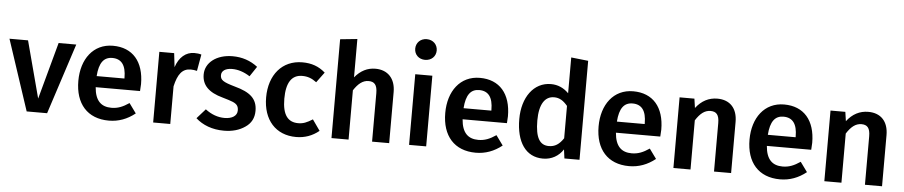

<svg xmlns="http://www.w3.org/2000/svg" viewBox="-44 -1107 6742 1432"><g transform="rotate(5 3326.5 -391.0)"><path d="M370 -529 254 -103 141 -529H2L177 0H330L502 -529Z M1009 -277C1009 -445 924 -544 776 -544C629 -544 541 -424 541 -261C541 -90 632 15 793 15C865 15 930 -9 989 -56L936 -129C889 -97 851 -82 804 -82C729 -82 682 -122 674 -225H1006C1008 -253 1009 -270 1009 -277ZM882 -308H674C681 -409 716 -453 779 -453C848 -453 882 -407 882 -314Z M1385 -543C1322 -543 1272 -501 1247 -425L1235 -529H1124V0H1252V-282C1273 -374 1306 -418 1369 -418C1384 -418 1400 -416 1416 -412L1438 -536C1422 -541 1404 -543 1385 -543Z M1672 -544C1551 -544 1468 -478 1468 -390C1468 -311 1517 -259 1625 -230C1660 -220 1685 -212 1702 -205C1734 -191 1745 -175 1745 -144C1745 -104 1708 -80 1651 -80C1601 -80 1553 -97 1507 -132L1443 -60C1495 -13 1567 15 1654 15C1717 15 1770 0 1813 -30C1856 -59 1877 -100 1877 -153C1877 -244 1823 -289 1708 -320C1617 -346 1597 -360 1597 -396C1597 -428 1626 -449 1677 -449C1720 -449 1765 -435 1810 -406L1860 -481C1806 -523 1743 -544 1672 -544Z M2194 -544C2043 -544 1947 -429 1947 -260C1947 -92 2042 15 2195 15C2259 15 2316 -5 2366 -46L2309 -127C2266 -100 2239 -89 2202 -89C2126 -89 2083 -139 2083 -262C2083 -383 2123 -443 2202 -443C2242 -443 2273 -432 2309 -405L2366 -482C2317 -525 2263 -544 2194 -544Z M2741 -544C2681 -544 2630 -518 2587 -466V-753L2459 -740V0H2587V-369C2620 -420 2655 -448 2698 -448C2741 -448 2763 -426 2763 -363V0H2891V-383C2891 -483 2834 -544 2741 -544Z M3103 -797C3056 -797 3023 -763 3023 -719C3023 -675 3056 -642 3103 -642C3151 -642 3184 -675 3184 -719C3184 -763 3151 -797 3103 -797ZM3040 -529V0H3168V-529Z M3756 -277C3756 -445 3671 -544 3523 -544C3376 -544 3288 -424 3288 -261C3288 -90 3379 15 3540 15C3612 15 3677 -9 3736 -56L3683 -129C3636 -97 3598 -82 3551 -82C3476 -82 3429 -122 3421 -225H3753C3755 -253 3756 -270 3756 -277ZM3629 -308H3421C3428 -409 3463 -453 3526 -453C3595 -453 3629 -407 3629 -314Z M4188 -755V-487C4150 -525 4106 -544 4055 -544C3926 -544 3842 -426 3842 -264C3842 -92 3914 15 4043 15C4108 15 4161 -16 4194 -67L4203 0H4316V-741ZM4079 -82C4012 -82 3977 -134 3977 -265C3977 -388 4019 -448 4087 -448C4128 -448 4157 -429 4188 -392V-150C4157 -103 4124 -82 4079 -82Z M4904 -277C4904 -445 4819 -544 4671 -544C4524 -544 4436 -424 4436 -261C4436 -90 4527 15 4688 15C4760 15 4825 -9 4884 -56L4831 -129C4784 -97 4746 -82 4699 -82C4624 -82 4577 -122 4569 -225H4901C4903 -253 4904 -270 4904 -277ZM4777 -308H4569C4576 -409 4611 -453 4674 -453C4743 -453 4777 -407 4777 -314Z M5301 -544C5237 -544 5183 -516 5140 -460L5130 -529H5019V0H5147V-368C5180 -420 5214 -448 5258 -448C5301 -448 5323 -426 5323 -363V0H5451V-383C5451 -484 5396 -544 5301 -544Z M6034 -277C6034 -445 5949 -544 5801 -544C5654 -544 5566 -424 5566 -261C5566 -90 5657 15 5818 15C5890 15 5955 -9 6014 -56L5961 -129C5914 -97 5876 -82 5829 -82C5754 -82 5707 -122 5699 -225H6031C6033 -253 6034 -270 6034 -277ZM5907 -308H5699C5706 -409 5741 -453 5804 -453C5873 -453 5907 -407 5907 -314Z M6431 -544C6367 -544 6313 -516 6270 -460L6260 -529H6149V0H6277V-368C6310 -420 6344 -448 6388 -448C6431 -448 6453 -426 6453 -363V0H6581V-383C6581 -484 6526 -544 6431 -544Z"/></g></svg>

Font: Fira Sans Medium
Style: Regular
Weight: 500
Designer: Carrois Corporate & Edenspiekermann AG
Foundry: Carrois Corporate GbR & Edenspiekermann AG
Version: Version 4.203